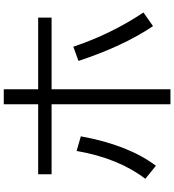

<svg xmlns="http://www.w3.org/2000/svg" viewBox="26 -884 908 1000"><g transform="rotate(-90 480.0 -384.0)"><path d="M437 -818.4H515.1V-639.2H888.2V-569.3H515.1V49.8H437V-569.3H72.3V-639.2H437ZM48.8 -81.1Q156.2 -221.7 193.8 -439L270 -417Q225.1 -169.9 116.7 -25.9ZM843.8 -41Q739.3 -196.8 662.6 -429.2L736.8 -456.1Q801.8 -260.7 915 -90.8Z"/></g></svg>

Font: FORM UDPGothic
Style: Regular
Weight: 400
Foundry: Pronama LLC
Version: Version 1.05101